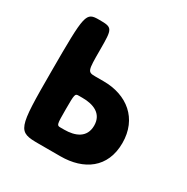

<svg xmlns="http://www.w3.org/2000/svg" viewBox="-160 -841 952 978"><g transform="rotate(30 316.0 -352.5)"><path d="M68 -353C68 -12 72 -2 196 -2H324C461 -2 564 -72 564 -218C564 -362 461 -443 324 -443H276C229 -443 228 -447 228 -573C228 -699 226 -703 148 -703C70 -703 68 -693 68 -353ZM228 -222C228 -313 229 -316 251 -316H273C336 -316 395 -294 395 -223C395 -151 336 -129 273 -129H251C229 -129 228 -132 228 -222Z"/></g></svg>

Font: Hussar Print
Style: Bold
Weight: 700
Foundry: Cannot Into Space Fonts
Version: Version 2.00